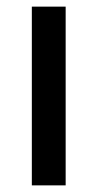

<svg xmlns="http://www.w3.org/2000/svg" viewBox="-20 -559 294 579"><path d="M178 0H76V-539H178Z"/></svg>

Font: Noto Sans Gujarati UI SemiCondensed Medium
Style: Regular
Weight: 500
Width: 4
Designer: Jelle Bosma - Monotype Design Team, Universal Thirst
Foundry: Monotype Imaging Inc.
Version: Version 2.106; ttfautohint (v1.8.4.7-5d5b)